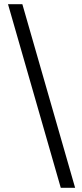

<svg xmlns="http://www.w3.org/2000/svg" viewBox="-20 -730 387 910"><path d="M268 160 18 -710H86L336 160Z"/></svg>

Font: Source Sans 3 ExtraLight Medium
Style: Regular
Weight: 500
Version: Version 3.052;hotconv 1.1.0;makeotfexe 2.6.0